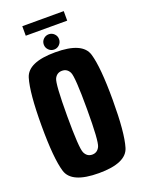

<svg xmlns="http://www.w3.org/2000/svg" viewBox="-162 -944 759 1023"><g transform="rotate(-20 217.0 -433.0)"><path d="M216.5 4.5Q62 4.5 38.2 -73.5Q14.5 -151.5 14.5 -337.5Q14.5 -523.5 38.2 -602Q62 -680.5 216.5 -680.5Q371 -680.5 394.5 -601.8Q418 -523 418 -337.5Q418 -151.5 394.5 -73.5Q371 4.5 216.5 4.5ZM216.5 -100.5Q245.5 -100.5 259 -128.8Q272.5 -157 272.5 -337.5Q272.5 -521.5 259 -548.5Q245.5 -575.5 216.5 -575.5Q187.5 -575.5 174 -548.5Q160.5 -521.5 160.5 -337.5Q160.5 -157 174 -128.8Q187.5 -100.5 216.5 -100.5ZM217 -696Q199 -696 186.2 -708.8Q173.5 -721.5 173.5 -739.5Q173.5 -757.5 186.2 -770Q199 -782.5 217 -782.5Q234.5 -782.5 247.2 -770Q260 -757.5 260 -739.5Q260 -721.5 247.5 -708.8Q235 -696 217 -696ZM99.5 -817V-871H334.5V-817Z"/></g></svg>

Font: Anybody Condensed Regular
Style: Bold
Weight: 700
Width: 3
Designer: Tyler Finck
Foundry: Etcetera Type Company
Version: Version 1.010; ttfautohint (v1.8.3) -l 8 -r 50 -G 200 -x 14 